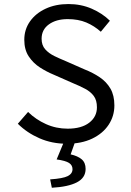

<svg xmlns="http://www.w3.org/2000/svg" viewBox="-20 -688 640 935"><path d="M304.8 12Q233.3 12 172.5 -14.5Q111.6 -41 66.8 -85.4L116.7 -142.8Q154.4 -105.9 203.8 -83.7Q253.3 -61.4 309.3 -61.4Q376.7 -61.4 414.4 -90.4Q452 -119.4 452 -165.2Q452 -200 436.6 -220.7Q421.2 -241.5 394.5 -255.6Q367.8 -269.7 334 -283.6L239.8 -325.1Q207.2 -338.5 174.4 -359.5Q141.7 -380.6 120 -413.2Q98.3 -445.9 98.3 -494.1Q98.3 -544.4 125.9 -583.6Q153.4 -622.8 202.1 -645.6Q250.8 -668.3 313.5 -668.3Q374.6 -668.3 426.8 -645.6Q479 -622.8 515.2 -587L471 -533.4Q439.1 -562 400.2 -578.5Q361.2 -594.9 309.8 -594.9Q253.4 -594.9 218 -569.2Q182.6 -543.6 182.6 -499.1Q182.6 -467.6 200.3 -447.8Q218 -428 245.1 -414.9Q272.2 -401.8 299.8 -390.5L391.8 -350Q432.7 -334 465.7 -311.7Q498.7 -289.4 517.9 -256.4Q537 -223.3 537 -174.5Q537 -122.7 508.9 -80.2Q480.8 -37.8 428.8 -12.9Q376.8 12 304.8 12ZM232.4 226.3 224.2 185.6Q286.9 181.3 310 169.5Q333.1 157.6 333.1 136Q333.1 116.3 316.1 105.4Q299 94.4 255.8 88.4L295.9 -8.2H349.7L324 63.8Q358.6 71.5 377.8 87.8Q396.9 104 396.9 134.7Q396.9 178 354.4 200Q311.9 222 232.4 226.3Z"/></svg>

Font: Source Code Pro ExtraLight
Style: Regular
Weight: 200
Monospace: yes
Designer: Paul D. Hunt, Teo Tuominen
Foundry: Adobe
Version: Version 1.026;hotconv 1.1.0;makeotfexe 2.6.0